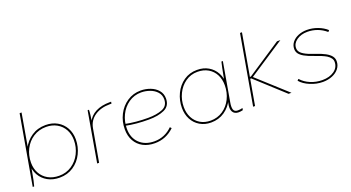

<svg xmlns="http://www.w3.org/2000/svg" viewBox="-50 -1293 3428 1873"><g transform="rotate(-20 1664.5 -356.5)"><path d="M176 -720H196L135 -368L133 -354L94 -135Q87 -94 79 -56Q71 -18 65 0H50ZM96 -223Q96 -302 130 -371.5Q164 -441 227 -483Q290 -525 373 -525Q441 -525 493.5 -495Q546 -465 575 -412.5Q604 -360 604 -294Q604 -216 570 -147Q536 -78 473.5 -36.5Q411 5 330 5Q260 5 207 -24.5Q154 -54 125 -106Q96 -158 96 -223ZM584 -292Q584 -354 557.5 -402.5Q531 -451 482.5 -478.5Q434 -506 371 -506Q297 -506 238.5 -468.5Q180 -431 147.5 -367Q115 -303 115 -227Q115 -166 141.5 -117.5Q168 -69 217 -41.5Q266 -14 332 -14Q405 -14 462.5 -52.5Q520 -91 552 -155Q584 -219 584 -292Z M809 -520H823Q823 -499 818.5 -463Q814 -427 806 -388L801 -395Q831 -458 891.5 -489Q952 -520 1039 -520H1053L1050 -501Q1042 -501 1033 -501Q939 -501 875.5 -458Q812 -415 798 -336L739 0H719Z M1086 -220Q1086 -302 1121.5 -371.5Q1157 -441 1219.5 -482.5Q1282 -524 1360 -524Q1411 -524 1459 -506Q1507 -488 1537 -452.5Q1567 -417 1567 -367Q1567 -289 1502.5 -259.5Q1438 -230 1339 -230Q1208 -230 1102 -252L1104 -270Q1212 -248 1339 -248Q1428 -248 1488 -272.5Q1548 -297 1548 -366Q1548 -410 1520 -441.5Q1492 -473 1448 -489Q1404 -505 1358 -505Q1285 -505 1227.5 -465Q1170 -425 1138.5 -359.5Q1107 -294 1107 -220Q1107 -124 1165.5 -68Q1224 -12 1320 -12Q1374 -12 1421 -32Q1468 -52 1506 -90L1520 -76Q1478 -35 1427 -14Q1376 7 1317 7Q1248 7 1196 -20.5Q1144 -48 1115 -99.5Q1086 -151 1086 -220Z M2123 -119 2137 -178 2161 -339Q2165 -358 2168 -376Q2186 -472 2198 -520H2213L2143 -118Q2134 -70 2142.5 -43.5Q2151 -17 2186 -17Q2211 -17 2236 -24L2232 -3Q2208 3 2187 3Q2145 3 2127 -28Q2109 -59 2123 -119ZM2169 -297Q2169 -218 2136.5 -148.5Q2104 -79 2043 -37Q1982 5 1902 5Q1837 5 1786.5 -25Q1736 -55 1708.5 -107.5Q1681 -160 1681 -226Q1681 -304 1714 -373Q1747 -442 1807 -483.5Q1867 -525 1945 -525Q2012 -525 2062.5 -495.5Q2113 -466 2141 -414Q2169 -362 2169 -297ZM1701 -228Q1701 -166 1726 -117.5Q1751 -69 1797 -41.5Q1843 -14 1904 -14Q1975 -14 2031 -51.5Q2087 -89 2118.5 -153Q2150 -217 2150 -293Q2150 -354 2125 -402.5Q2100 -451 2053 -478.5Q2006 -506 1943 -506Q1873 -506 1818 -467.5Q1763 -429 1732 -365Q1701 -301 1701 -228Z M2338 0 2464 -720H2484L2358 0ZM2415 -266H2396L2399 -284H2418L2775 -520H2810L2425 -267V-282L2736 0H2706Z M2832 -90 2846 -104Q2884 -61 2941.5 -37Q2999 -13 3063 -13Q3138 -13 3186 -47Q3234 -81 3235 -137Q3236 -159 3223 -177.5Q3210 -196 3185 -212Q3146 -235 3066 -262Q3007 -282 2972.5 -301.5Q2938 -321 2922.5 -342.5Q2907 -364 2907 -392Q2907 -431 2931.5 -461.5Q2956 -492 2997 -508.5Q3038 -525 3085 -525Q3142 -525 3197 -504.5Q3252 -484 3290 -449L3277 -434Q3235 -470 3186 -488Q3137 -506 3084 -506Q3018 -506 2972.5 -474Q2927 -442 2927 -393Q2927 -365 2948.5 -343.5Q2970 -322 3019 -301Q3054 -287 3079 -279Q3144 -258 3182 -237Q3220 -216 3238 -192.5Q3256 -169 3256 -139Q3256 -97 3230.5 -64Q3205 -31 3160.5 -12.5Q3116 6 3062 6Q2996 6 2931.5 -21Q2867 -48 2832 -90Z"/></g></svg>

Font: Fixel Italic Variable 20240409 Display Thin
Style: Italic
Weight: 100
Italic angle: -10°
Designer: AlfaBravo + MacPaw
Foundry: Kyrylo Tkachov, Marchela Mozhyna, Serhii Makarenko, Maria Weinstein, Zakhar Kryvoshyya
Version: Version 1.211;Glyphs 3.2 (3225)